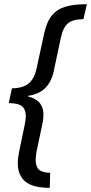

<svg xmlns="http://www.w3.org/2000/svg" viewBox="-20 -734 433 912"><path d="M210.4 158.2Q133.3 157.2 98.9 127.2Q64.5 97.2 64.5 40.5Q64.5 27.8 66.4 14.2Q68.4 0.5 70.8 -13.7L97.7 -142.6Q99.6 -152.3 101.1 -162.1Q102.5 -171.9 102.5 -181.6Q102.5 -213.9 84.7 -229Q66.9 -244.1 21.5 -244.1L36.6 -314.5Q88.4 -314.9 116.2 -337.6Q144 -360.4 154.3 -411.1L189.5 -573.7Q201.7 -630.4 226.6 -660.6Q251.5 -690.9 291.5 -702.4Q331.5 -713.9 389.2 -713.9H392.6L376.5 -643.1Q326.2 -642.6 303 -623.3Q279.8 -604 269 -554.7L235.4 -396.5Q225.1 -347.2 196.3 -317.1Q167.5 -287.1 113.3 -278.8V-275.9Q150.9 -266.6 168.7 -244.9Q186.5 -223.1 186.5 -189.5Q186.5 -179.2 185.1 -166.7Q183.6 -154.3 180.2 -140.1L153.3 -12.7Q151.4 -1.5 150.4 8.1Q149.4 17.6 149.4 25.4Q149.4 57.6 165 71.8Q180.7 85.9 218.3 86.9L216.3 158.2Z"/></svg>

Font: Open Sans Condensed Medium
Style: Italic
Weight: 500
Width: 3
Italic angle: -12°
Designer: Monotype Design Team
Foundry: Monotype Imaging Inc.
Version: Version 3.000